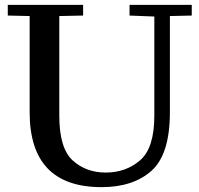

<svg xmlns="http://www.w3.org/2000/svg" viewBox="-20 -760 817 790"><path d="M12 -740H322V-696L224 -694V-284Q224 -150 279 -100Q334 -50 415 -50Q498 -50 556.5 -100.5Q615 -151 615 -284V-692L513 -696V-740H769V-696L679 -694V-298Q679 -125 603.5 -57.5Q528 10 398 10Q102 10 102 -298V-694L12 -696Z"/></svg>

Font: Minipax
Style: Bold
Weight: 500
Designer: Raphaël Ronot, Igor Stepanchenko (Cyrillic)
Foundry: steppetype
Version: Version 1.002